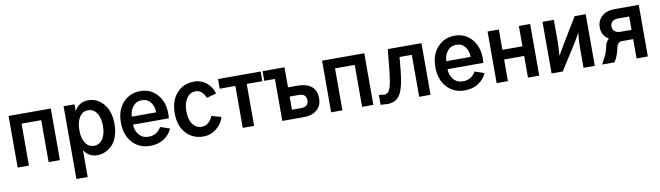

<svg xmlns="http://www.w3.org/2000/svg" viewBox="-40 -1207 7094 2064"><g transform="rotate(-10 3506.5 -175.0)"><path d="M67.4 0V-563.5H528.3V0H405.3V-458H190.4V0Z M790 -282.2Q790 -193.4 823.7 -140.6Q857.4 -87.9 918 -87.9Q975.6 -87.9 1011.7 -139.2Q1047.9 -190.4 1047.9 -282.2Q1047.9 -371.1 1013.2 -423.3Q978.5 -475.6 918 -475.6Q858.4 -475.6 824.2 -421.9Q790 -368.2 790 -282.2ZM668 230.5V-563.5H787.1V-490.2Q838.9 -581.1 935.5 -581.1Q1038.1 -581.1 1106 -500.5Q1173.8 -419.9 1173.8 -282.2Q1173.8 -205.1 1152.3 -145Q1130.9 -85 1095.2 -50.8Q1059.6 -16.6 1019 0.5Q978.5 17.6 935.5 17.6Q880.9 17.6 844.2 -7.3Q807.6 -32.2 791 -65.4V230.5Z M1244.1 -284.2Q1244.1 -419.9 1318.8 -500.5Q1393.6 -581.1 1506.8 -581.1Q1618.2 -581.1 1690.4 -500Q1762.7 -418.9 1762.7 -289.1Q1762.7 -263.7 1759.8 -239.3H1369.1Q1369.1 -174.8 1407.7 -128.4Q1446.3 -82 1513.7 -82Q1560.5 -82 1596.2 -105Q1631.8 -127.9 1650.4 -164.1L1753.9 -128.9Q1726.6 -66.4 1665 -24.4Q1603.5 17.6 1511.7 17.6Q1393.6 17.6 1318.8 -64.5Q1244.1 -146.5 1244.1 -284.2ZM1371.1 -326.2H1636.7Q1636.7 -390.6 1602.5 -436Q1568.4 -481.4 1506.8 -481.4Q1445.3 -481.4 1408.7 -435.1Q1372.1 -388.7 1371.1 -326.2Z M1831.1 -281.2Q1831.1 -417 1903.8 -499Q1976.6 -581.1 2091.8 -581.1Q2175.8 -581.1 2233.4 -530.3Q2291 -479.5 2305.7 -414.1L2200.2 -384.8Q2188.5 -421.9 2160.2 -448.7Q2131.8 -475.6 2092.8 -475.6Q2029.3 -475.6 1993.7 -419.9Q1958 -364.3 1958 -281.2Q1958 -189.5 1996.1 -138.7Q2034.2 -87.9 2092.8 -87.9Q2135.7 -87.9 2168.5 -117.7Q2201.2 -147.5 2213.9 -185.5L2319.3 -155.3Q2300.8 -86.9 2238.3 -34.7Q2175.8 17.6 2091.8 17.6Q1976.6 17.6 1903.8 -64Q1831.1 -145.5 1831.1 -281.2Z M2353.5 -458V-563.5H2819.3V-458H2648.4V0H2524.4V-458Z M2839.8 -458V-563.5H3079.1V-344.7H3177.7Q3387.7 -344.7 3387.7 -168.9Q3387.7 -91.8 3334.5 -45.9Q3281.2 0 3191.4 0H2956.1V-458ZM3079.1 -100.6H3181.6Q3219.7 -100.6 3240.2 -118.7Q3260.7 -136.7 3260.7 -169.9Q3260.7 -244.1 3178.7 -244.1H3079.1Z M3489.3 0V-563.5H3950.2V0H3827.1V-458H3612.3V0Z M4026.4 -94.7Q4076.2 -87.9 4085.9 -87.9Q4131.8 -87.9 4151.4 -147Q4170.9 -206.1 4183.6 -333L4207 -563.5H4574.2V0H4450.2V-458H4316.4L4303.7 -318.4Q4287.1 -137.7 4243.2 -60.1Q4199.2 17.6 4102.5 17.6Q4099.6 17.6 4026.4 12.7Z M4676.8 -284.2Q4676.8 -419.9 4751.5 -500.5Q4826.2 -581.1 4939.5 -581.1Q5050.8 -581.1 5123 -500Q5195.3 -418.9 5195.3 -289.1Q5195.3 -263.7 5192.4 -239.3H4801.8Q4801.8 -174.8 4840.3 -128.4Q4878.9 -82 4946.3 -82Q4993.2 -82 5028.8 -105Q5064.5 -127.9 5083 -164.1L5186.5 -128.9Q5159.2 -66.4 5097.7 -24.4Q5036.1 17.6 4944.3 17.6Q4826.2 17.6 4751.5 -64.5Q4676.8 -146.5 4676.8 -284.2ZM4803.7 -326.2H5069.3Q5069.3 -390.6 5035.2 -436Q5001 -481.4 4939.5 -481.4Q4877.9 -481.4 4841.3 -435.1Q4804.7 -388.7 4803.7 -326.2Z M5295.9 0V-563.5H5418.9V-341.8H5637.7V-563.5H5760.7V0H5637.7V-236.3H5418.9V0Z M5895.5 0V-563.5H6019.5V-319.3Q6019.5 -265.6 6011.7 -176.8H6014.6L6073.2 -277.3L6246.1 -563.5H6367.2V0H6244.1V-227.5Q6244.1 -307.6 6253.9 -377.9H6252L6203.1 -292L6017.6 0Z M6617.2 -387.7Q6617.2 -352.5 6639.6 -332.5Q6662.1 -312.5 6701.2 -312.5H6823.2V-458H6704.1Q6661.1 -458 6639.2 -438Q6617.2 -418 6617.2 -387.7ZM6447.3 0Q6496.1 -85.9 6508.8 -127Q6514.6 -144.5 6519.5 -166Q6526.4 -194.3 6529.3 -205.1Q6532.2 -215.8 6542 -232.4Q6551.8 -249 6567.4 -261.7Q6491.2 -308.6 6491.2 -397.5Q6491.2 -468.8 6542 -516.1Q6592.8 -563.5 6687.5 -563.5H6946.3V0H6823.2V-210.9H6701.2Q6650.4 -210.9 6637.7 -139.6Q6620.1 -56.6 6582 0Z"/></g></svg>

Font: Gothic A1
Style: Bold
Weight: 700
Version: Version 2.50